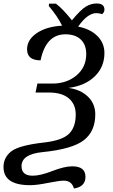

<svg xmlns="http://www.w3.org/2000/svg" viewBox="-22 -870 645 1098"><path d="M181.2 -340.8 191.9 -392.1H276.9Q360.4 -392.1 415.8 -439.2Q471.2 -486.3 471.2 -561Q471.2 -614.3 439.9 -644Q408.7 -673.8 352.1 -673.8Q240.7 -673.8 210 -524.9Q132.8 -524.9 132.8 -587.9Q132.8 -643.1 188.5 -680.7Q244.1 -718.3 333 -723.1Q307.1 -776.9 256.8 -835.9L258.8 -849.1H297.9Q338.4 -818.4 389.2 -753.9Q440.9 -815.9 470.2 -833Q499.5 -850.1 530.8 -850.1Q575.2 -850.1 575.2 -814.9Q575.2 -799.8 562 -789.1Q546.9 -794.9 528.8 -794.9Q479 -794.9 424.8 -717.8Q495.1 -704.1 535.2 -663.8Q575.2 -623.5 575.2 -566.9Q575.2 -487.3 520.3 -433.6Q465.3 -379.9 370.1 -367.2Q439 -357.9 481 -317.1Q522.9 -276.4 522.9 -215.8Q522.9 -119.1 457.3 -68.1Q391.6 -17.1 220.2 0Q101.1 12.2 101.1 80.1Q101.1 134.8 165 134.8Q209 134.8 277.8 107.9Q346.2 81.1 391.1 81.1Q466.8 81.1 466.8 141.1Q466.8 198.2 400.9 208Q388.2 163.1 342.8 163.1Q317.4 163.1 253.4 175.8Q189.5 189 149.9 189Q-2 189 -2 85Q-2 32.2 40.8 -3.2Q83.5 -38.6 231 -55.2Q333.5 -66.9 372.3 -104.7Q411.1 -142.6 411.1 -214.8Q411.1 -273.9 371.6 -307.4Q332 -340.8 258.8 -340.8Z"/></svg>

Font: Droid Serif
Style: Italic
Weight: 400
Italic angle: -12°
Designer: Monotype Design team
Foundry: Monotype Imaging Inc.
Version: Version 1.03